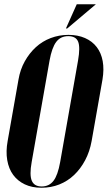

<svg xmlns="http://www.w3.org/2000/svg" viewBox="-20 -873 516 903"><path d="M67 -499Q75 -546 96.5 -584.5Q118 -623 148.5 -651Q179 -679 218.5 -694Q258 -709 302 -709Q346 -709 380 -694Q414 -679 435 -651.5Q456 -624 463 -585.5Q470 -547 462 -499L411 -210Q402 -160 380.5 -119.5Q359 -79 328.5 -50Q298 -21 259 -5.5Q220 10 175 10Q130 10 96.5 -6Q63 -22 42 -50.5Q21 -79 14 -120Q7 -161 16 -210ZM129 -111Q118 -50 129.5 -23Q141 4 176 4Q211 4 231.5 -22.5Q252 -49 263 -111L347 -588Q358 -651 347.5 -677Q337 -703 301 -703Q265 -703 244.5 -676Q224 -649 213 -588ZM290 -739 341 -853H431L296 -739Z"/></svg>

Font: Moniqa Black Ita Display
Style: Italic
Weight: 900
Italic angle: -10°
Designer: Rajesh Rajput
Foundry: Rajesh Rajput
Version: Version 1.000